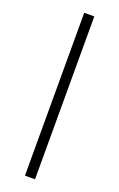

<svg xmlns="http://www.w3.org/2000/svg" viewBox="-149 -801 522 842"><g transform="rotate(20 112.0 -380.0)"><path d="M136 0H89V-760H136Z"/></g></svg>

Font: Noto Sans Syriac Eastern ExtraLight
Style: Regular
Weight: 250
Designer: Patrick Giasson and the Monotype Design Team
Foundry: Monotype Imaging Inc.
Version: Version 3.001